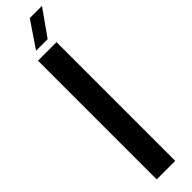

<svg xmlns="http://www.w3.org/2000/svg" viewBox="-336 -943 915 915"><g transform="rotate(-45 121.5 -485.5)"><path d="M45.1 0V-800H169.9V0ZM72 -840 160.9 -971.2H243.1L150.1 -840Z"/></g></svg>

Font: Big Shoulders Thin
Style: Regular
Weight: 100
Designer: Patric King
Foundry: XO Type Co
Version: Version 2.002